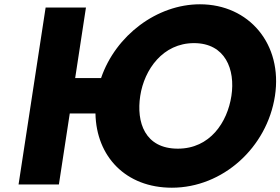

<svg xmlns="http://www.w3.org/2000/svg" viewBox="-20 -860 1307 895"><path d="M633.7 -413C652.5 -536 739.3 -659 884.3 -659C1030.3 -659 1077.5 -536 1058.7 -413C1039.9 -290 959.1 -167 809.1 -167C655.1 -167 614.9 -290 633.7 -413ZM305.2 -331H425C428.7 -130.9 565.7 15 781.2 15C1018.2 15 1224.8 -172 1261.7 -413C1298.6 -654 1141 -840 912 -840C711.9 -840 519.2 -695.4 451.1 -496H330.4L380.7 -825H192.7L66.5 0H254.5Z"/></svg>

Font: Sztylet
Style: BdObl
Weight: 700
Foundry: Cannot Into Space Fonts, PlusOne Fonts
Version: Version 0.12